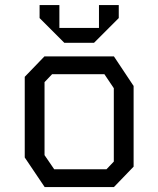

<svg xmlns="http://www.w3.org/2000/svg" viewBox="-20 -756 640 776"><path d="M159.5 -528 80 -445.5V-119.5L160.5 0H440.5L520 -82.5V-408.5L440.5 -528ZM160 -129V-424L190.5 -456H402L440 -399.5V-103L410.5 -72H199ZM140 -683V-735.5H220V-643H380V-735.5H460V-683L360 -583H240Z"/></svg>

Font: Kode Mono
Style: Regular
Weight: 400
Monospace: yes
Designer: Isa Ozler
Foundry: Kadena LLC
Version: Version 1.000;gftools[0.9.28]